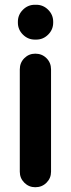

<svg xmlns="http://www.w3.org/2000/svg" viewBox="-20 -760 297 805"><path d="M63 -469Q63 -497 82 -516Q101 -535 128 -535Q156 -535 175 -516Q194 -497 194 -469V-40Q194 -13 175 6Q156 25 128 25Q101 25 82 6Q63 -13 63 -40ZM55 -665V-669Q55 -698 76 -719Q97 -740 126 -740H132Q161 -740 182 -719Q203 -698 203 -669V-665Q203 -636 182 -615Q161 -594 132 -594H126Q97 -594 76 -615Q55 -636 55 -665Z"/></svg>

Font: Varela Round Precious
Style: Bold
Weight: 700
Version: Version 1.000